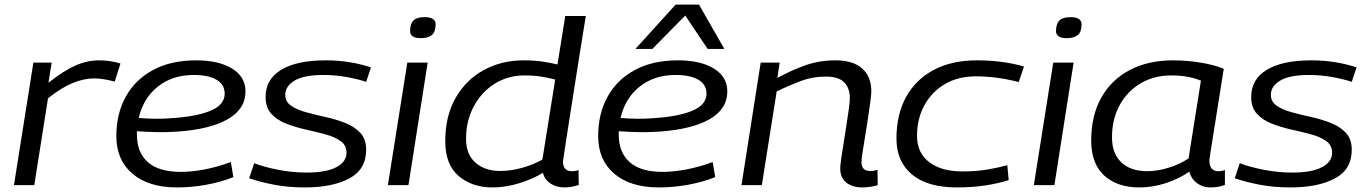

<svg xmlns="http://www.w3.org/2000/svg" viewBox="-20 -810 5988 840"><path d="M206 -536 192 -448Q259 -501 310.5 -523.5Q362 -546 414 -546Q441 -546 465 -542Q489 -538 507 -532L482 -453Q460 -459 436.5 -463Q413 -467 391 -467Q348 -467 298.5 -447Q249 -427 190 -380L130 0H41L126 -536Z M1001 -35Q945 -13 881.5 -1.5Q818 10 754 10Q630 10 559.5 -50Q489 -110 489 -215Q489 -313 530.5 -387.5Q572 -462 650 -504Q728 -546 838 -546Q937 -546 995.5 -510Q1054 -474 1054 -410Q1054 -333 976.5 -288.5Q899 -244 754 -234Q707 -231 662 -232Q617 -233 579 -236Q579 -228 579 -220Q579 -143 627 -100.5Q675 -58 771 -58Q818 -58 874 -68.5Q930 -79 990 -101ZM827 -482Q735 -482 671 -431.5Q607 -381 587 -294Q620 -291 657 -290.5Q694 -290 731 -293Q841 -300 902 -326Q963 -352 963 -400Q963 -440 927.5 -461Q892 -482 827 -482Z M1070 -30 1092 -96Q1133 -80 1195.5 -67.5Q1258 -55 1322 -55Q1407 -55 1451.5 -78.5Q1496 -102 1496 -142Q1496 -174 1470.5 -192.5Q1445 -211 1404.5 -222Q1364 -233 1319 -243Q1274 -253 1233.5 -268.5Q1193 -284 1167.5 -311.5Q1142 -339 1142 -386Q1142 -463 1210 -504.5Q1278 -546 1406 -546Q1460 -546 1511.5 -537.5Q1563 -529 1603 -515L1582 -452Q1543 -465 1493.5 -473.5Q1444 -482 1395 -482Q1310 -482 1269 -457.5Q1228 -433 1228 -395Q1228 -365 1253.5 -347.5Q1279 -330 1319 -319Q1359 -308 1404.5 -298Q1450 -288 1490.5 -272Q1531 -256 1556.5 -228.5Q1582 -201 1582 -155Q1582 -69 1508.5 -29.5Q1435 10 1313 10Q1240 10 1178.5 -2Q1117 -14 1070 -30Z M1838 -735Q1886 -735 1886 -703Q1885 -668 1868 -655.5Q1851 -643 1821 -643Q1773 -643 1774 -676Q1775 -708 1790 -721.5Q1805 -735 1838 -735ZM1677 0 1762 -536H1851L1767 0Z M2450 10Q2414 10 2388.5 -7Q2363 -24 2355 -54Q2314 -28 2253.5 -9Q2193 10 2135 10Q2045 10 1986.5 -40Q1928 -90 1928 -192Q1928 -303 1973.5 -382Q2019 -461 2096.5 -503.5Q2174 -546 2271 -546Q2317 -546 2353.5 -540.5Q2390 -535 2419 -528L2453 -740H2543Q2538 -711 2530.5 -663.5Q2523 -616 2513.5 -557.5Q2504 -499 2494.5 -436.5Q2485 -374 2475.5 -316Q2466 -258 2459 -210.5Q2452 -163 2447.5 -134.5Q2443 -106 2443 -104Q2443 -61 2482 -61Q2498 -61 2511 -66L2512 -1Q2498 4 2481.5 7Q2465 10 2450 10ZM2168 -62Q2215 -62 2265 -76Q2315 -90 2353 -112L2409 -462Q2383 -469 2350 -474.5Q2317 -480 2274 -480Q2202 -480 2144 -443.5Q2086 -407 2052.5 -344Q2019 -281 2019 -203Q2019 -134 2060.5 -98Q2102 -62 2168 -62Z M3109 -35Q3053 -13 2989.5 -1.5Q2926 10 2862 10Q2738 10 2667.5 -50Q2597 -110 2597 -215Q2597 -313 2638.5 -387.5Q2680 -462 2758 -504Q2836 -546 2946 -546Q3045 -546 3103.5 -510Q3162 -474 3162 -410Q3162 -333 3084.5 -288.5Q3007 -244 2862 -234Q2815 -231 2770 -232Q2725 -233 2687 -236Q2687 -228 2687 -220Q2687 -143 2735 -100.5Q2783 -58 2879 -58Q2926 -58 2982 -68.5Q3038 -79 3098 -101ZM2935 -482Q2843 -482 2779 -431.5Q2715 -381 2695 -294Q2728 -291 2765 -290.5Q2802 -290 2839 -293Q2949 -300 3010 -326Q3071 -352 3071 -400Q3071 -440 3035.5 -461Q3000 -482 2935 -482ZM2760 -596 2936 -790H3038L3149 -596H3076L2978 -742L2834 -596Z M3308 -536H3391L3381 -469Q3445 -504 3505.5 -525Q3566 -546 3635 -546Q3713 -546 3752.5 -510Q3792 -474 3792 -411Q3792 -395 3787.5 -362.5Q3783 -330 3777 -290Q3771 -250 3764.5 -211Q3758 -172 3753.5 -142.5Q3749 -113 3749 -101Q3749 -62 3786 -62Q3804 -62 3819 -67L3820 0Q3805 5 3786 7.5Q3767 10 3751 10Q3710 10 3683 -11Q3656 -32 3656 -73Q3656 -87 3660.5 -117Q3665 -147 3671 -185Q3677 -223 3683 -261.5Q3689 -300 3693.5 -332Q3698 -364 3698 -382Q3698 -424 3673.5 -449.5Q3649 -475 3593 -475Q3536 -475 3486 -456.5Q3436 -438 3378 -410L3313 0H3224Z M4167 10Q4038 10 3970 -46.5Q3902 -103 3902 -204Q3902 -309 3944 -385.5Q3986 -462 4065 -504Q4144 -546 4254 -546Q4307 -546 4359.5 -539.5Q4412 -533 4460 -519L4437 -451Q4387 -464 4340 -470Q4293 -476 4249 -476Q4172 -476 4114.5 -442.5Q4057 -409 4024.5 -350Q3992 -291 3992 -215Q3992 -141 4045.5 -100.5Q4099 -60 4190 -60Q4249 -60 4295 -67.5Q4341 -75 4387 -87L4393 -22Q4346 -7 4289.5 1.5Q4233 10 4167 10Z M4664 -735Q4712 -735 4712 -703Q4711 -668 4694 -655.5Q4677 -643 4647 -643Q4599 -643 4600 -676Q4601 -708 4616 -721.5Q4631 -735 4664 -735ZM4503 0 4588 -536H4677L4593 0Z M5275 10Q5242 10 5217 -8.5Q5192 -27 5183 -59Q5139 -28 5081 -9Q5023 10 4965 10Q4868 10 4811 -42Q4754 -94 4754 -195Q4754 -305 4798.5 -383.5Q4843 -462 4923.5 -504Q5004 -546 5112 -546Q5172 -546 5233 -536Q5294 -526 5334 -509Q5303 -313 5287 -214Q5271 -115 5271 -109Q5271 -61 5310 -61Q5326 -61 5339 -66V-1Q5312 10 5275 10ZM5180 -117 5234 -457Q5209 -468 5176 -474Q5143 -480 5104 -480Q5029 -480 4970.5 -445.5Q4912 -411 4878.5 -350Q4845 -289 4845 -209Q4845 -138 4886 -99.5Q4927 -61 4999 -61Q5044 -61 5093.5 -76.5Q5143 -92 5180 -117Z M5382 -30 5404 -96Q5445 -80 5507.5 -67.5Q5570 -55 5634 -55Q5719 -55 5763.5 -78.5Q5808 -102 5808 -142Q5808 -174 5782.5 -192.5Q5757 -211 5716.5 -222Q5676 -233 5631 -243Q5586 -253 5545.5 -268.5Q5505 -284 5479.5 -311.5Q5454 -339 5454 -386Q5454 -463 5522 -504.5Q5590 -546 5718 -546Q5772 -546 5823.5 -537.5Q5875 -529 5915 -515L5894 -452Q5855 -465 5805.5 -473.5Q5756 -482 5707 -482Q5622 -482 5581 -457.5Q5540 -433 5540 -395Q5540 -365 5565.5 -347.5Q5591 -330 5631 -319Q5671 -308 5716.5 -298Q5762 -288 5802.5 -272Q5843 -256 5868.5 -228.5Q5894 -201 5894 -155Q5894 -69 5820.5 -29.5Q5747 10 5625 10Q5552 10 5490.5 -2Q5429 -14 5382 -30Z"/></svg>

Font: Georama Extended
Style: Italic
Weight: 400
Width: 7
Italic angle: -9°
Designer: Jean-Baptiste Levee
Foundry: Production Type
Version: Version 1.000